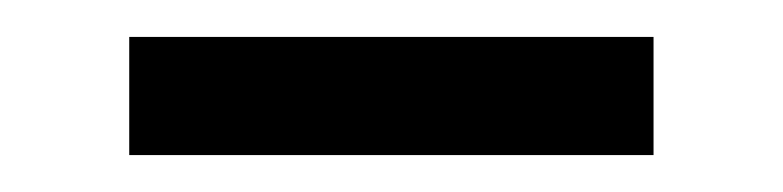

<svg xmlns="http://www.w3.org/2000/svg" viewBox="-20 -700 424 104"><path d="M50 -616V-680H334V-616Z"/></svg>

Font: CST
Style: Regular
Weight: 400
Version: Version 1.00